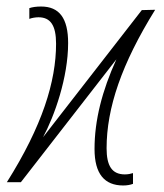

<svg xmlns="http://www.w3.org/2000/svg" viewBox="-20 -559 503 589"><path d="M358 10C370 10 380 8 388 5V-28C382 -26 373 -24 363 -24C323 -24 307 -51 307 -104C307 -228 353 -363 456 -529L415 -528L112 -138C147 -203 189 -321 189 -427C189 -503 162 -539 106 -539C91 -539 78 -537 70 -534V-501C77 -504 89 -506 98 -506C135 -506 152 -481 152 -425C152 -309 110 -173 1 0H44L337 -377C293 -280 270 -190 270 -102C270 -25 301 10 358 10Z"/></svg>

Font: Noto Sans ExtraCondensed ExtraLight
Style: Italic
Weight: 200
Width: 2
Italic angle: -12°
Designer: Monotype Design Team
Foundry: Monotype Imaging Inc.
Version: Version 2.013